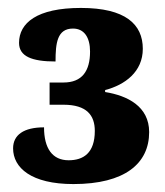

<svg xmlns="http://www.w3.org/2000/svg" viewBox="-20 -844 415 484"><path d="M165 -380C295 -380 356 -432 356 -511C356 -576 301 -603 245 -612V-617C295 -630 340 -663 340 -721C340 -783 296 -824 184 -824C73 -824 28 -786 28 -736C28 -702 60 -689 120 -689C120 -735 124 -772 164 -772C192 -772 207 -750 207 -714C207 -665 187 -636 140 -636H105V-580H140C199 -580 219 -553 219 -514C219 -458 190 -440 153 -440C112 -440 91 -470 91 -523C40 -523 13 -504 13 -470C13 -421 59 -380 165 -380Z"/></svg>

Font: Noto Serif Tamil SemiCondensed Black
Style: Regular
Weight: 900
Width: 4
Designer: Indian Type Foundry, Tom Grace, and the Monotype Design Team
Foundry: Monotype Imaging Inc.
Version: Version 2.004